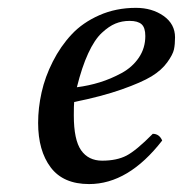

<svg xmlns="http://www.w3.org/2000/svg" viewBox="-20 -459 466 489"><path d="M350.1 -367.2Q350.1 -388.7 340.6 -397.2Q331.1 -405.8 310.1 -405.8Q290.5 -405.8 273.9 -398.9Q257.3 -392.1 239 -375Q220.7 -357.9 204.6 -323Q188.5 -288.1 175.8 -236.8Q206.1 -240.7 233.9 -249.3Q261.7 -257.8 289.3 -272.7Q316.9 -287.6 333.5 -312Q350.1 -336.4 350.1 -367.2ZM168.9 -199.2Q168 -191.4 168 -165Q168 -103 186.5 -76.4Q205.1 -49.8 240.2 -49.8Q277.3 -49.8 302.2 -62.7Q327.1 -75.7 369.1 -118.2Q385.7 -118.2 393.1 -101.1Q307.1 9.8 207 9.8Q141.1 9.8 109.1 -32.7Q77.1 -75.2 77.1 -146Q77.1 -184.1 85.9 -223.6Q94.7 -263.2 114.5 -302.2Q134.3 -341.3 162.4 -371.3Q190.4 -401.4 232.9 -420.2Q275.4 -439 326.2 -439Q367.2 -439 396.5 -418.5Q425.8 -397.9 425.8 -363.8Q425.8 -346.2 423.1 -333.3Q420.4 -320.3 406 -300.3Q391.6 -280.3 366 -264.6Q340.3 -249 289.8 -231.2Q239.3 -213.4 168.9 -199.2Z"/></svg>

Font: Common Serif News
Style: Italic
Weight: 450
Italic angle: -12°
Designer: Philipp H. Poll, Khaled Hosny
Foundry: Stefan Peev, Context Ltd.
Version: Version 1.026